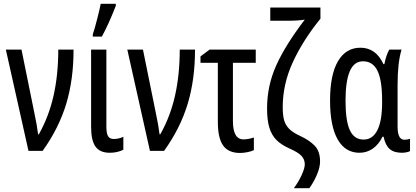

<svg xmlns="http://www.w3.org/2000/svg" viewBox="-20 -800 2204 1018"><path d="M94 -537 161 -207Q177 -132 182 -88H186Q239 -182 264 -293Q289 -404 289 -537H370Q370 -378 331 -249Q292 -120 206 0H131L11 -537Z M544 -129Q544 -93 553 -78Q562 -63 583 -63Q596 -63 611 -66.5Q626 -70 634 -75V-6Q602 10 562 10Q510 10 486.5 -22.5Q463 -55 463 -128V-537H544ZM472 -618Q480 -640 495 -698.5Q510 -757 514 -780H594V-769Q554 -667 520 -606H472Z M738 -537 805 -207Q821 -132 826 -88H830Q883 -182 908 -293Q933 -404 933 -537H1014Q1014 -378 975 -249Q936 -120 850 0H775L655 -537Z M1336 -467H1215V-158Q1215 -61 1271 -61Q1296 -61 1326 -71V-4Q1315 2 1293.5 6.5Q1272 11 1253 11Q1191 11 1163 -28.5Q1135 -68 1135 -153V-467H1043V-501L1091 -537H1336Z M1620 198H1538Q1563 164 1579.5 128Q1596 92 1596 71Q1596 45 1578 26Q1560 7 1514 -13Q1470 -33 1445 -58.5Q1420 -84 1408 -123.5Q1396 -163 1396 -225Q1396 -345 1444.5 -453Q1493 -561 1596 -696Q1561 -690 1506 -690H1413V-760H1679V-701Q1585 -585 1532 -469Q1479 -353 1479 -232Q1479 -190 1486 -164Q1493 -138 1512 -118Q1531 -98 1570 -80Q1620 -57 1648.5 -27.5Q1677 2 1677 56Q1677 87 1660.5 126Q1644 165 1620 198Z M1730 -267Q1730 -404 1772 -475.5Q1814 -547 1891 -547Q1973 -547 2013 -460H2018Q2027 -507 2044 -537H2109Q2088 -468 2088 -349V-129Q2088 -59 2124 -59Q2139 -59 2154 -64V1Q2148 5 2135 7.5Q2122 10 2111 10Q2069 10 2046 -10Q2023 -30 2014 -75H2008Q1988 -34 1956.5 -12Q1925 10 1886 10Q1811 10 1770.5 -60.5Q1730 -131 1730 -267ZM2006 -256V-267Q2006 -374 1981.5 -424.5Q1957 -475 1905 -475Q1857 -475 1834.5 -422Q1812 -369 1812 -266Q1812 -159 1835 -109.5Q1858 -60 1908 -60Q1956 -60 1981 -110Q2006 -160 2006 -256Z"/></svg>

Font: Noto Sans UI Cond
Style: Regular
Weight: 400
Width: 3
Designer: Monotype Design Team
Foundry: Monotype Imaging Inc.
Version: Version 1.001